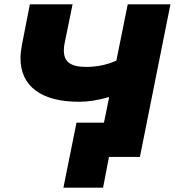

<svg xmlns="http://www.w3.org/2000/svg" viewBox="-20 -720 802 881"><path d="M622 0H480L453 141H271L331 -157H457L481 -275Q407 -253 344 -253Q212 -253 143 -305Q74 -357 74 -454Q74 -478 81 -516L117 -700H313L277 -524Q273 -507 273 -488Q273 -449 297.5 -431Q322 -413 374 -413Q451 -413 514 -442L566 -700H762Z"/></svg>

Font: Montserrat Alternates ExtraBold
Style: Italic
Weight: 800
Italic angle: -11.3°
Designer: Julieta Ulanovsky
Foundry: Julieta Ulanovsky
Version: Version 7.200